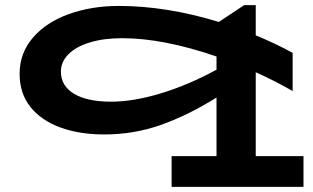

<svg xmlns="http://www.w3.org/2000/svg" viewBox="-20 -506 1214 744"><path d="M1156 99V218H645V99H819V-128Q710 -60 605 -22.5Q500 15 384 15Q288 15 214 -12Q140 -39 98 -91.5Q56 -144 56 -220Q56 -300 107.5 -360Q159 -420 247 -451.5Q335 -483 440 -483Q625 -483 828 -421L926 -486H971V-369Q1049 -337 1114 -301V-153Q1053 -189 971 -226V99ZM819 -236V-287Q613 -358 453 -358Q382 -358 328 -341.5Q274 -325 245 -295.5Q216 -266 216 -229Q216 -173 267 -142.5Q318 -112 411 -112Q497 -112 604 -144.5Q711 -177 819 -236Z"/></svg>

Font: BioRhyme Expanded ExtraBold
Style: Regular
Weight: 800
Width: 7
Designer: Aoife Mooney
Foundry: Aoife Mooney Type
Version: Version 1.001